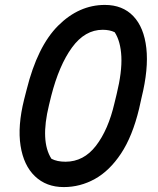

<svg xmlns="http://www.w3.org/2000/svg" viewBox="-20 -740 640 780"><path d="M406 -720Q478 -720 521.5 -674.5Q565 -629 574.5 -544.5Q584 -460 555 -343L545 -298Q518 -186 471.5 -116Q425 -46 365.5 -13Q306 20 239 20Q168 20 122 -24Q76 -68 63.5 -148Q51 -228 78 -336L88 -375Q132 -552 216.5 -636Q301 -720 406 -720ZM397 -619Q325 -619 272.5 -547Q220 -475 188 -350L179 -313Q143 -166 189 -95Q212 -83 246 -83Q320 -83 370 -148Q420 -213 445 -321L454 -358Q476 -448 473 -510Q470 -572 446 -609Q426 -619 397 -619Z"/></svg>

Font: Recursive Sn Csl St Med
Style: Italic
Weight: 500
Italic angle: -15°
Version: Version 1.079;hotconv 1.0.112;makeotfexe 2.5.65598; ttfautoh